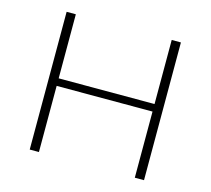

<svg xmlns="http://www.w3.org/2000/svg" viewBox="-96 -772 973 886"><g transform="rotate(15 390.0 -329.0)"><path d="M663 -658V0H619V-316H161V0H117V-658H161V-352H619V-658Z"/></g></svg>

Font: Ysabeau Infant Light
Style: Regular
Weight: 300
Designer: Christian Thalmann (Catharsis Fonts)
Version: Version 0.003